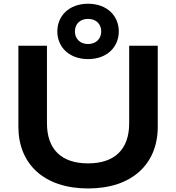

<svg xmlns="http://www.w3.org/2000/svg" viewBox="-20 -1011 955 1040"><path d="M79.6 -324.2C79.6 -123.5 217.8 9.8 457 9.8C696.3 9.8 834.5 -123.5 834.5 -324.2V-763.2H679.7V-342.8C679.7 -204.6 603.5 -126 457 -126C310.5 -126 234.4 -204.6 234.4 -342.8V-763.2H79.6ZM457 -690.9C560.5 -690.9 623.5 -757.3 623.5 -840.8C623.5 -924.3 560.5 -990.7 457 -990.7C353.5 -990.7 290.5 -924.3 290.5 -840.8C290.5 -757.3 353.5 -690.9 457 -690.9ZM457 -772.5C412.1 -772.5 385.7 -802.7 385.7 -840.8C385.7 -879.4 412.1 -908.7 457 -908.7C502 -908.7 528.3 -879.4 528.3 -840.8C528.3 -802.7 502 -772.5 457 -772.5Z"/></svg>

Font: Krona One
Style: Regular
Weight: 400
Designer: Yvonne Schüttler
Foundry: Yvonne Schüttler
Version: Version 1.002